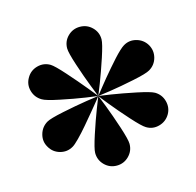

<svg xmlns="http://www.w3.org/2000/svg" viewBox="-79 -842 663 648"><g transform="rotate(-15 253.0 -517.5)"><path d="M192.9 -335Q192.9 -349.6 208 -395.8Q223.1 -441.9 237.1 -478Q251 -514.2 252.9 -518.1Q254.9 -514.2 268.8 -478Q282.7 -441.9 297.9 -395.8Q313 -349.6 313 -335Q313 -310.1 295.4 -292.5Q277.8 -274.9 252.9 -274.9Q228 -274.9 210.4 -292.5Q192.9 -310.1 192.9 -335ZM43 -397Q30.3 -418 36.9 -442.1Q43.5 -466.3 64.9 -479Q77.1 -486.3 124.3 -496.1Q171.4 -505.9 210.7 -512Q250 -518.1 252.9 -518.1L242.2 -504.4Q231 -490.7 215.1 -471.4Q199.2 -452.1 181.9 -431.9Q164.6 -411.6 148.7 -395.5Q132.8 -379.4 125 -375Q103.5 -362.3 79.3 -368.9Q55.2 -375.5 43 -397ZM43 -639.2Q55.2 -660.6 79.3 -667.2Q103.5 -673.8 125 -661.1Q137.2 -653.8 168.7 -618.4Q200.2 -583 226.6 -550.8L252.9 -518.1Q250 -518.1 210.7 -523.9Q171.4 -529.8 124.3 -539.6Q77.1 -549.3 64.9 -557.1Q43.5 -569.8 36.9 -593.8Q30.3 -617.7 43 -639.2ZM192.9 -700.2Q192.9 -725.1 210.4 -742.4Q228 -759.8 252.9 -759.8Q277.8 -759.8 295.4 -742.4Q313 -725.1 313 -700.2Q313 -685.5 297.9 -639.6Q282.7 -593.8 268.8 -557.9Q254.9 -522 252.9 -518.1Q251 -522 237.1 -557.9Q223.1 -593.8 208 -639.6Q192.9 -685.5 192.9 -700.2ZM252.9 -518.1Q255.9 -518.1 294.9 -512Q334 -505.9 381.1 -496.1Q428.2 -486.3 440.9 -479Q462.4 -466.3 468.8 -442.1Q475.1 -418 462.9 -397Q450.2 -375.5 426 -368.9Q401.9 -362.3 380.9 -375Q368.2 -382.3 336.2 -418Q304.2 -453.6 279.1 -484.6Q253.9 -515.6 252.9 -518.1ZM252.9 -518.1 258.8 -525.4Q264.6 -532.7 273.7 -544.2Q282.7 -555.7 294.4 -569.8Q306.2 -584 318.8 -598.6Q331.5 -613.3 343 -626Q354.5 -638.7 364.7 -648.2Q375 -657.7 380.9 -661.1Q401.9 -673.8 426 -667.2Q450.2 -660.6 462.9 -639.2Q475.1 -617.7 468.8 -593.8Q462.4 -569.8 440.9 -557.1Q428.2 -549.3 381.1 -539.6Q334 -529.8 294.9 -523.9Q255.9 -518.1 252.9 -518.1Z"/></g></svg>

Font: Fin Serif Display
Style: Italic
Weight: 400
Italic angle: -12°
Designer: J. Blake Harris
Version: Version 1.006;FEAKit 1.0